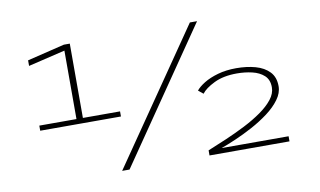

<svg xmlns="http://www.w3.org/2000/svg" viewBox="-72 -850 1665 1000"><g transform="rotate(-10 760.0 -350.0)"><path d="M115.5 -280V-307H312V-669L117 -622.5V-652L314.5 -700H346V-307H542.5V-280ZM499.5 0 981 -700H1019L538.5 0ZM961.5 0V-27Q1008.5 -46 1061 -68.5Q1113.5 -91 1163.5 -116.5Q1213.5 -142 1254 -170.5Q1294.5 -199 1318.8 -229.8Q1343 -260.5 1343 -293.5Q1343 -333.5 1318.8 -355.8Q1294.5 -378 1256.2 -387Q1218 -396 1175.5 -396Q1104 -396 1055 -372Q1006 -348 987 -322L961 -343Q975 -361 1005.2 -379.8Q1035.5 -398.5 1079.2 -411Q1123 -423.5 1176.5 -423.5Q1232.5 -423.5 1278.2 -410.8Q1324 -398 1351.2 -369.5Q1378.5 -341 1378.5 -293Q1378.5 -257 1353.2 -222.8Q1328 -188.5 1287.5 -158.2Q1247 -128 1199.8 -102.5Q1152.5 -77 1107.8 -57.8Q1063 -38.5 1030.5 -27H1384.5V0Z"/></g></svg>

Font: Trispace Expanded Thin
Style: Regular
Weight: 100
Width: 7
Designer: Tyler Finck
Foundry: Etcetera Type Company
Version: Version 1.210; ttfautohint (v1.8.3)